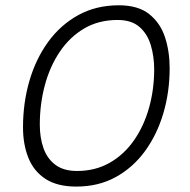

<svg xmlns="http://www.w3.org/2000/svg" viewBox="-20 -680 717 726"><path d="M268.5 25.5Q197 25.5 152.5 -3.2Q108 -32 87.5 -82.8Q67 -133.5 67 -198.5Q67 -291 91.2 -374.2Q115.5 -457.5 162.2 -521.8Q209 -586 276.2 -623Q343.5 -660 429.5 -660Q502 -660 544 -626.8Q586 -593.5 603.8 -539.5Q621.5 -485.5 621.5 -422.5Q621.5 -332 597.5 -251.2Q573.5 -170.5 528 -108.2Q482.5 -46 417.2 -10.2Q352 25.5 268.5 25.5ZM271 -33.5Q340.5 -33.5 394.8 -64.5Q449 -95.5 486.5 -149.2Q524 -203 543.5 -272.2Q563 -341.5 563 -418Q563 -465.5 550.5 -508.2Q538 -551 507.8 -577.8Q477.5 -604.5 424.5 -604.5Q353 -604.5 298.2 -572.2Q243.5 -540 206 -484.2Q168.5 -428.5 149.5 -357.5Q130.5 -286.5 130.5 -208.5Q130.5 -159 144.5 -119.5Q158.5 -80 189.5 -56.8Q220.5 -33.5 271 -33.5Z"/></svg>

Font: Grandstander ExtraLight
Style: Italic
Weight: 200
Italic angle: -15°
Designer: Tyler Finck
Foundry: Etcetera Type Co
Version: Version 1.200; ttfautohint (v1.8.3)